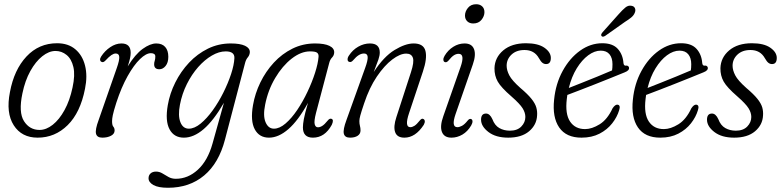

<svg xmlns="http://www.w3.org/2000/svg" viewBox="-20 -643 3694 908"><path d="M250 -438.5Q302.5 -438.5 336.2 -410Q370 -381.5 382.2 -332.8Q394.5 -284 382 -223Q360 -110.5 300 -51.2Q240 8 158 8Q82.5 8 45 -50.5Q7.5 -109 27 -207.5Q46.5 -313 105.2 -375.8Q164 -438.5 250 -438.5ZM167 -28.5Q198.5 -28.5 229.5 -53Q260.5 -77.5 285.2 -122.5Q310 -167.5 323 -229Q336 -288 327 -326.2Q318 -364.5 294.8 -383.2Q271.5 -402 242.5 -402Q211.5 -402 180 -377Q148.5 -352 123.5 -307Q98.5 -262 86 -201.5Q67 -111.5 93.5 -70Q120 -28.5 167 -28.5Z M461.5 -350Q454.5 -352 453.5 -359.5Q452.5 -367 458.5 -376Q475.5 -402.5 501.5 -420Q527.5 -437.5 554.5 -437.5Q598 -437.5 598 -393.5Q598 -382 595 -367.5Q592 -353 584 -329Q619.5 -386.5 655 -412Q690.5 -437.5 719 -437.5Q746.5 -437.5 761.2 -421Q776 -404.5 776 -374.5Q776 -347 763.2 -331.2Q750.5 -315.5 733.5 -315.5Q709 -315.5 709 -339Q709 -348 711.8 -355.8Q714.5 -363.5 714.5 -376Q714.5 -391.5 693.5 -391.5Q671 -391.5 642 -363.5Q613 -335.5 583.5 -283Q554 -230.5 530 -157Q517 -116 513.5 -98.5Q510 -81 510 -70Q510 -50.5 516 -43.8Q522 -37 522 -26Q522 -10 505 -1Q488 8 464 8Q438.5 8 434 -11Q429.5 -30 446.5 -75.5L532.5 -322Q545 -357.5 544 -373.8Q543 -390 527 -390Q518 -390 506.8 -382.5Q495.5 -375 478 -356Q468.5 -346.5 461.5 -350Z M1044 17Q1015 128.5 945.5 186.8Q876 245 774.5 245Q728.5 245 705.5 232Q682.5 219 682.5 200Q682.5 186 692 177.2Q701.5 168.5 718 168.5Q734 168.5 748 177Q762 185.5 777 194Q792 202.5 811.5 202.5Q869 202.5 915.8 159.5Q962.5 116.5 985 36L1039 -157Q990 -72.5 943 -32.2Q896 8 849.5 8Q803 8 781.8 -31.5Q760.5 -71 773.5 -146Q783 -201 809 -253Q835 -305 874.2 -346.8Q913.5 -388.5 963.5 -413Q1013.5 -437.5 1071.5 -437.5Q1115.5 -437.5 1138.8 -426.5Q1162 -415.5 1161.5 -396Q1160.5 -382 1152 -372Q1143.5 -362 1139.5 -347ZM831 -148Q821 -96.5 833 -65.5Q845 -34.5 873 -34.5Q899.5 -34.5 928.8 -58.5Q958 -82.5 985.8 -121Q1013.5 -159.5 1036 -204.5Q1058.5 -249.5 1072.8 -292.8Q1087 -336 1088.5 -368Q1090 -400 1047.5 -400Q1015.5 -400 981.8 -380.2Q948 -360.5 917.2 -325.8Q886.5 -291 863.8 -245.5Q841 -200 831 -148Z M1474.5 -109Q1464.5 -70 1468.2 -55.5Q1472 -41 1483.5 -41Q1493.5 -41 1504.2 -47.8Q1515 -54.5 1529.5 -72.5Q1539 -84.5 1548 -81Q1560 -76.5 1549 -52.5Q1516 8 1460 8Q1412.5 8 1412.5 -40.5Q1412.5 -55.5 1417 -80.2Q1421.5 -105 1436.5 -156.5Q1390.5 -73 1344 -32.5Q1297.5 8 1252 8Q1206 8 1184.8 -31.5Q1163.5 -71 1176.5 -146Q1186 -201 1211.2 -253Q1236.5 -305 1275 -346.8Q1313.5 -388.5 1363 -413Q1412.5 -437.5 1470 -437.5Q1514.5 -437.5 1537.8 -426.2Q1561 -415 1560.5 -395Q1560 -381 1550.5 -371.2Q1541 -361.5 1537 -345.5ZM1234 -148.5Q1223 -95 1236 -64.8Q1249 -34.5 1275.5 -34.5Q1302 -34.5 1330.5 -59Q1359 -83.5 1385.8 -123.2Q1412.5 -163 1434.2 -209Q1456 -255 1470 -298.8Q1484 -342.5 1486.5 -374.5Q1487.5 -388 1479.2 -394Q1471 -400 1446 -400Q1403.5 -400 1359.5 -365.8Q1315.5 -331.5 1281.5 -274.2Q1247.5 -217 1234 -148.5Z M1631.5 -350.5Q1624 -352.5 1623.8 -361.5Q1623.5 -370.5 1630 -380Q1647.5 -407 1674.2 -422.2Q1701 -437.5 1729.5 -437.5Q1776 -437.5 1776 -394.5Q1776 -380.5 1769.5 -361.2Q1763 -342 1747.5 -302.5Q1795 -375.5 1846 -406.5Q1897 -437.5 1936 -437.5Q1983 -437.5 1992 -402.2Q2001 -367 1980 -304.5L1914.5 -108Q1892 -41.5 1920.5 -41.5Q1929.5 -41.5 1940 -48Q1950.5 -54.5 1966 -74Q1975 -84.5 1981.5 -80.5Q1987.5 -78.5 1988.8 -71Q1990 -63.5 1984 -52.5Q1944.5 8 1892.5 8Q1858 8 1848.8 -17.8Q1839.5 -43.5 1854.5 -89L1923.5 -301.5Q1939.5 -350.5 1932.5 -370Q1925.5 -389.5 1901 -389.5Q1872 -389.5 1835 -361.5Q1798 -333.5 1762.2 -280.8Q1726.5 -228 1702 -154Q1688 -112.5 1683.8 -96.2Q1679.5 -80 1679.5 -70.5Q1679.5 -57.5 1682.2 -47.8Q1685 -38 1685 -26Q1685 -10 1671.5 -1Q1658 8 1635.5 8Q1610.5 8 1606 -11Q1601.5 -30 1618.5 -75.5L1707 -322Q1720 -357.5 1718.8 -373.8Q1717.5 -390 1701.5 -390Q1677 -390 1651 -359Q1640.5 -346.5 1631.5 -350.5Z M2218 -532Q2200.5 -532 2189.8 -542.2Q2179 -552.5 2179 -569.5Q2179 -588.5 2193 -605.8Q2207 -623 2232 -623Q2249.5 -623 2260.2 -613Q2271 -603 2271 -585.5Q2271 -566.5 2257 -549.2Q2243 -532 2218 -532ZM2134.5 -103.5Q2113 -41.5 2143 -41.5Q2152.5 -41.5 2164.8 -48Q2177 -54.5 2191 -72Q2200 -83.5 2208 -80Q2214 -78 2214.5 -69.8Q2215 -61.5 2208.5 -50Q2191.5 -21 2166.8 -6.5Q2142 8 2115 8Q2080.5 8 2070 -19Q2059.5 -46 2076.5 -93.5L2158 -326Q2180 -388.5 2149 -388.5Q2137.5 -388.5 2126.5 -381.5Q2115.5 -374.5 2100.5 -356Q2091.5 -346 2083.5 -349.5Q2077.5 -351.5 2076.8 -359.8Q2076 -368 2082.5 -379Q2098.5 -406 2123.8 -421.8Q2149 -437.5 2177 -437.5Q2211.5 -437.5 2221.8 -410.5Q2232 -383.5 2216 -338Z M2391.5 -25Q2426.5 -25 2445.5 -44.8Q2464.5 -64.5 2464.5 -90Q2464.5 -110 2451.5 -131Q2438.5 -152 2398 -187.5Q2350 -229 2334 -257Q2318 -285 2318.5 -320.5Q2320 -371 2360 -404.8Q2400 -438.5 2467.5 -438.5Q2524.5 -438.5 2554.8 -417.2Q2585 -396 2585 -369Q2585 -340 2562.5 -340Q2553 -340 2545.2 -346Q2537.5 -352 2528.5 -368Q2507 -406.5 2460.5 -406.5Q2422 -406.5 2399 -384.8Q2376 -363 2376 -332Q2376 -311 2388.5 -286.8Q2401 -262.5 2441 -227Q2476 -197.5 2493.5 -175.5Q2511 -153.5 2516.2 -135Q2521.5 -116.5 2520 -97Q2518 -52.5 2482.2 -22.2Q2446.5 8 2383.5 8Q2324.5 8 2289.8 -18.8Q2255 -45.5 2255 -77Q2255 -106 2278.5 -106Q2296.5 -106 2308.5 -79.5Q2319.5 -50 2341.2 -37.5Q2363 -25 2391.5 -25Z M2908 -121.5Q2898.5 -89.5 2875.2 -59.8Q2852 -30 2815.5 -11Q2779 8 2730 8Q2657.5 8 2624.5 -40.2Q2591.5 -88.5 2600.5 -172Q2608 -247.5 2641.2 -308Q2674.5 -368.5 2723.5 -403.5Q2772.5 -438.5 2828.5 -438.5Q2877.5 -438.5 2901.5 -412Q2925.5 -385.5 2928.5 -344.5Q2930 -332.5 2938.5 -332.5Q2951 -334.5 2954.5 -324.5Q2958 -310 2934.5 -301Q2906.5 -289.5 2869.2 -274.5Q2832 -259.5 2793.2 -244.2Q2754.5 -229 2720.2 -215.8Q2686 -202.5 2663 -194Q2661.5 -184.5 2660.5 -175Q2652 -104 2676 -68.2Q2700 -32.5 2747 -32.5Q2779 -32.5 2815.8 -55.2Q2852.5 -78 2877 -131Q2889.5 -149.5 2900.5 -148Q2916 -146 2908 -121.5ZM2821 -403.5Q2791.5 -403.5 2761.8 -381.5Q2732 -359.5 2707.5 -319.8Q2683 -280 2670 -227Q2696 -237 2732 -251.5Q2768 -266 2805.8 -281.2Q2843.5 -296.5 2874.5 -310Q2876.5 -322 2876.5 -339.5Q2876.5 -369 2862.5 -386.2Q2848.5 -403.5 2821 -403.5ZM2905 -575Q2923.5 -596 2937.5 -607.5Q2951.5 -619 2967 -615.5Q2979 -613.5 2983 -603.5Q2987 -593.5 2981.5 -581.5Q2976.5 -569.5 2964.5 -559.8Q2952.5 -550 2935.5 -539.5L2841.5 -473Q2829.5 -466 2824.5 -473Q2821.5 -477 2824 -482Q2826.5 -487 2830.5 -491.5Z M3280.5 -121.5Q3271 -89.5 3247.8 -59.8Q3224.5 -30 3188 -11Q3151.5 8 3102.5 8Q3030 8 2997 -40.2Q2964 -88.5 2973 -172Q2980.5 -247.5 3013.8 -308Q3047 -368.5 3096 -403.5Q3145 -438.5 3201 -438.5Q3250 -438.5 3274 -412Q3298 -385.5 3301 -344.5Q3302.5 -332.5 3311 -332.5Q3323.5 -334.5 3327 -324.5Q3330.5 -310 3307 -301Q3279 -289.5 3241.8 -274.5Q3204.5 -259.5 3165.8 -244.2Q3127 -229 3092.8 -215.8Q3058.5 -202.5 3035.5 -194Q3034 -184.5 3033 -175Q3024.5 -104 3048.5 -68.2Q3072.5 -32.5 3119.5 -32.5Q3151.5 -32.5 3188.2 -55.2Q3225 -78 3249.5 -131Q3262 -149.5 3273 -148Q3288.5 -146 3280.5 -121.5ZM3193.5 -403.5Q3164 -403.5 3134.2 -381.5Q3104.5 -359.5 3080 -319.8Q3055.5 -280 3042.5 -227Q3068.5 -237 3104.5 -251.5Q3140.5 -266 3178.2 -281.2Q3216 -296.5 3247 -310Q3249 -322 3249 -339.5Q3249 -369 3235 -386.2Q3221 -403.5 3193.5 -403.5Z M3460 -25Q3495 -25 3514 -44.8Q3533 -64.5 3533 -90Q3533 -110 3520 -131Q3507 -152 3466.5 -187.5Q3418.5 -229 3402.5 -257Q3386.5 -285 3387 -320.5Q3388.5 -371 3428.5 -404.8Q3468.5 -438.5 3536 -438.5Q3593 -438.5 3623.2 -417.2Q3653.5 -396 3653.5 -369Q3653.5 -340 3631 -340Q3621.5 -340 3613.8 -346Q3606 -352 3597 -368Q3575.5 -406.5 3529 -406.5Q3490.5 -406.5 3467.5 -384.8Q3444.5 -363 3444.5 -332Q3444.5 -311 3457 -286.8Q3469.5 -262.5 3509.5 -227Q3544.5 -197.5 3562 -175.5Q3579.5 -153.5 3584.8 -135Q3590 -116.5 3588.5 -97Q3586.5 -52.5 3550.8 -22.2Q3515 8 3452 8Q3393 8 3358.2 -18.8Q3323.5 -45.5 3323.5 -77Q3323.5 -106 3347 -106Q3365 -106 3377 -79.5Q3388 -50 3409.8 -37.5Q3431.5 -25 3460 -25Z"/></svg>

Font: Fraunces 144pt S100 Light
Style: Italic
Weight: 300
Italic angle: -16°
Version: Version 1.000; ttfautohint (v1.8.3)